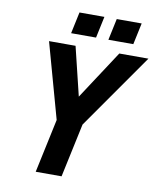

<svg xmlns="http://www.w3.org/2000/svg" viewBox="-96 -966 859 1041"><g transform="rotate(10 334.0 -446.0)"><path d="M172.6 0 235.8 -296 120.8 -710H266.8L332 -441.6L507.6 -710H668L378.2 -296L315 0ZM231.2 -773.2 256.4 -891.6H393.6L368.4 -773.2ZM436.4 -773.2 461.6 -891.6H598.8L573.6 -773.2Z"/></g></svg>

Font: Geist Mono
Style: Italic
Weight: 400
Italic angle: -12°
Monospace: yes
Designer: Basement.studio, Andrés Briganti, Mateo Zaragoza
Foundry: Basement.studio, Vercel, Andrés Briganti, Guido Ferreyra, Mateo Zaragoza
Version: Version 1.500